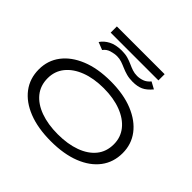

<svg xmlns="http://www.w3.org/2000/svg" viewBox="-222 -1192 1444 1444"><g transform="rotate(45 500.0 -470.0)"><path d="M500 11Q362 11 262 -28.5Q162 -68 108 -139.5Q54 -211 54 -308Q54 -402 108 -473.5Q162 -545 262 -586Q362 -627 500 -627Q638 -627 738 -586Q838 -545 892 -473.5Q946 -402 946 -308Q946 -211 892 -139.5Q838 -68 738 -28.5Q638 11 500 11ZM500 -63Q605 -63 684.5 -92Q764 -121 808 -175.5Q852 -230 852 -308Q852 -382 808 -437Q764 -492 684.5 -522.5Q605 -553 500 -553Q395 -553 315.5 -522.5Q236 -492 192 -437Q148 -382 148 -308Q148 -230 192 -175.5Q236 -121 315.5 -92Q395 -63 500 -63ZM718 -843 773 -813Q738 -771 703.5 -755.5Q669 -740 619 -740Q582 -740 553 -748Q524 -756 499 -767Q474 -778 450.5 -786Q427 -794 401 -794Q373 -794 340 -784Q307 -774 288 -747L227 -771Q249 -805 291 -827Q333 -849 397 -849Q434 -849 461.5 -841Q489 -833 513 -822Q537 -811 560.5 -803Q584 -795 612 -795Q639 -795 667 -805Q695 -815 718 -843ZM241 -885V-951H749V-885Z"/></g></svg>

Font: Inconsolata UltraExpanded
Style: Regular
Weight: 400
Width: 9
Monospace: yes
Designer: Raph Levien, Cyreal, Brenton Simpson
Foundry: Raph Levien, Cyreal, Google
Version: Version 3.000; ttfautohint (v1.8.2.53-6de2)